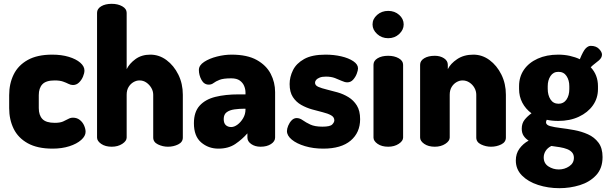

<svg xmlns="http://www.w3.org/2000/svg" viewBox="-20 -768 3186 1005"><path d="M255 10Q176 10 125.5 -18Q75 -46 51.5 -94Q28 -142 28 -202V-270Q28 -330 51.5 -378Q75 -426 125 -454Q175 -482 253 -482Q302 -482 340 -470.5Q378 -459 400 -440Q422 -421 422 -399Q422 -385 414.5 -367Q407 -349 393.5 -336Q380 -323 362 -323Q350 -323 338.5 -329Q327 -335 310 -341Q293 -347 266 -347Q221 -347 202 -327Q183 -307 183 -270V-202Q183 -165 202 -145Q221 -125 267 -125Q294 -125 310 -132Q326 -139 337.5 -145.5Q349 -152 362 -152Q383 -152 398 -140Q413 -128 420.5 -110.5Q428 -93 428 -78Q428 -56 405 -35.5Q382 -15 343 -2.5Q304 10 255 10Z M565 0Q531 0 509.5 -15Q488 -30 488 -48V-701Q488 -722 509.5 -735Q531 -748 565 -748Q597 -748 620 -735Q643 -722 643 -701V-406Q657 -435 689 -458.5Q721 -482 767 -482Q813 -482 851.5 -453.5Q890 -425 913.5 -377.5Q937 -330 937 -272V-48Q937 -24 912.5 -12Q888 0 859 0Q832 0 807 -12Q782 -24 782 -48V-272Q782 -291 772 -308Q762 -325 746 -336Q730 -347 710 -347Q694 -347 678.5 -338Q663 -329 653 -312.5Q643 -296 643 -272V-48Q643 -30 620 -15Q597 0 565 0Z M1123 10Q1071 10 1033 -22.5Q995 -55 995 -123Q995 -182 1025 -215Q1055 -248 1107.5 -261Q1160 -274 1229 -274H1265V-284Q1265 -301 1258 -318Q1251 -335 1235 -346.5Q1219 -358 1190 -358Q1149 -358 1129 -350Q1109 -342 1098 -333.5Q1087 -325 1073 -325Q1048 -325 1034.5 -350Q1021 -375 1021 -402Q1021 -426 1048.5 -444Q1076 -462 1115.5 -472Q1155 -482 1192 -482Q1274 -482 1324 -454Q1374 -426 1397 -381.5Q1420 -337 1420 -286V-48Q1420 -28 1398.5 -14Q1377 0 1344 0Q1315 0 1295 -14Q1275 -28 1275 -48V-70Q1248 -39 1212 -14.5Q1176 10 1123 10ZM1190 -103Q1206 -103 1223 -115.5Q1240 -128 1252.5 -149Q1265 -170 1265 -195V-199H1261Q1233 -199 1207.5 -195.5Q1182 -192 1166.5 -180.5Q1151 -169 1151 -145Q1151 -123 1162 -113Q1173 -103 1190 -103Z M1672 10Q1620 10 1576.5 -3Q1533 -16 1507.5 -37Q1482 -58 1482 -82Q1482 -94 1488.5 -110Q1495 -126 1506.5 -138Q1518 -150 1533 -150Q1549 -150 1565 -138.5Q1581 -127 1604.5 -116Q1628 -105 1668 -105Q1708 -105 1719 -116.5Q1730 -128 1730 -138Q1730 -155 1713 -164.5Q1696 -174 1669.5 -180.5Q1643 -187 1613 -195.5Q1583 -204 1556.5 -219Q1530 -234 1513 -260Q1496 -286 1496 -328Q1496 -365 1513.5 -400.5Q1531 -436 1572 -459Q1613 -482 1684 -482Q1728 -482 1766.5 -473Q1805 -464 1829.5 -447.5Q1854 -431 1854 -410Q1854 -400 1847.5 -382.5Q1841 -365 1828.5 -351Q1816 -337 1798 -337Q1785 -337 1769 -344.5Q1753 -352 1733 -359.5Q1713 -367 1686 -367Q1666 -367 1653.5 -362Q1641 -357 1635 -350Q1629 -343 1629 -335Q1629 -321 1646 -313.5Q1663 -306 1690 -299.5Q1717 -293 1747 -284.5Q1777 -276 1804 -259.5Q1831 -243 1848 -215.5Q1865 -188 1865 -144Q1865 -74 1815.5 -32Q1766 10 1672 10Z M2012 0Q1978 0 1956.5 -15Q1935 -30 1935 -48V-429Q1935 -450 1956.5 -463Q1978 -476 2012 -476Q2044 -476 2067 -463Q2090 -450 2090 -429V-48Q2090 -30 2067 -15Q2044 0 2012 0ZM2012 -568Q1978 -568 1954 -590Q1930 -612 1930 -640Q1930 -669 1954 -690Q1978 -711 2012 -711Q2046 -711 2069.5 -690Q2093 -669 2093 -640Q2093 -612 2069.5 -590Q2046 -568 2012 -568Z M2256 0Q2222 0 2200.5 -15Q2179 -30 2179 -48V-429Q2179 -450 2200.5 -463Q2222 -476 2256 -476Q2284 -476 2304 -463Q2324 -450 2324 -429V-406Q2338 -435 2373 -458.5Q2408 -482 2458 -482Q2504 -482 2542.5 -453.5Q2581 -425 2604.5 -377.5Q2628 -330 2628 -272V-48Q2628 -24 2603.5 -12Q2579 0 2550 0Q2523 0 2498 -12Q2473 -24 2473 -48V-272Q2473 -291 2463.5 -308Q2454 -325 2437.5 -336Q2421 -347 2401 -347Q2385 -347 2369.5 -338Q2354 -329 2344 -312.5Q2334 -296 2334 -272V-48Q2334 -30 2311 -15Q2288 0 2256 0Z M2908 217Q2849 217 2796.5 200Q2744 183 2712 150.5Q2680 118 2680 72Q2680 36 2699 10Q2718 -16 2747 -32Q2731 -42 2721 -57Q2711 -72 2711 -94Q2711 -122 2725.5 -140.5Q2740 -159 2762 -175Q2731 -198 2714 -230.5Q2697 -263 2697 -302V-317Q2697 -366 2722.5 -403Q2748 -440 2794.5 -461Q2841 -482 2902 -482Q2934 -482 2963 -475.5Q2992 -469 3015 -458Q3033 -502 3046 -515Q3059 -528 3072 -528Q3100 -528 3115.5 -512Q3131 -496 3131 -482Q3131 -474 3127 -466.5Q3123 -459 3115 -452Q3106 -444 3094.5 -435.5Q3083 -427 3072 -416Q3091 -396 3100.5 -371Q3110 -346 3110 -317V-302Q3110 -254 3083.5 -216.5Q3057 -179 3010 -157Q2963 -135 2902 -135Q2869 -135 2842 -141Q2840 -137 2839 -134Q2838 -131 2838 -128Q2838 -114 2859.5 -108Q2881 -102 2914.5 -98Q2948 -94 2986 -87Q3024 -80 3057.5 -65Q3091 -50 3112.5 -21.5Q3134 7 3134 54Q3134 113 3100.5 149Q3067 185 3015.5 201Q2964 217 2908 217ZM2905 119Q2935 119 2959.5 102.5Q2984 86 2984 58Q2984 41 2974.5 30Q2965 19 2948.5 12.5Q2932 6 2910.5 2.5Q2889 -1 2866 -4Q2846 6 2836 22Q2826 38 2826 56Q2826 87 2850.5 103Q2875 119 2905 119ZM2904 -225Q2930 -225 2945 -246.5Q2960 -268 2960 -302V-317Q2960 -348 2945.5 -370Q2931 -392 2903 -392Q2876 -392 2861.5 -370Q2847 -348 2847 -317V-303Q2847 -270 2861.5 -247.5Q2876 -225 2904 -225Z"/></svg>

Font: Dosis ExtraLight ExtraBold
Style: Regular
Weight: 800
Version: Version 3.001; ttfautohint (v1.8.2)